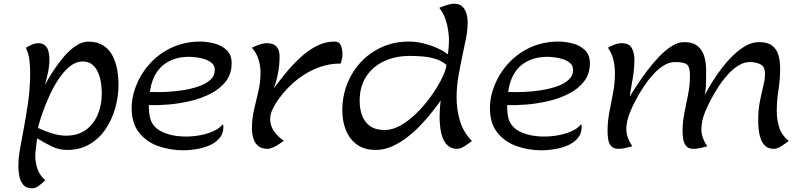

<svg xmlns="http://www.w3.org/2000/svg" viewBox="-20 -789 4235 1026"><path d="M222.2 174.3Q210 186.5 189.9 201.9Q169.9 217.3 151.9 217.3Q119.6 217.3 104 198.2Q88.4 179.2 83.3 151.9Q78.1 124.5 78.1 99.6Q78.1 61 84.2 23.2Q90.3 -14.6 97.7 -51.8Q114.3 -137.7 127.7 -224.4Q141.1 -311 141.1 -398.9Q141.1 -433.1 137.2 -467.8Q133.3 -502.4 118.2 -533.7Q132.3 -542.5 149.9 -550.3Q167.5 -558.1 184.6 -558.1Q209 -558.1 221.9 -545.2Q234.9 -532.2 239.5 -512.7Q244.1 -493.2 244.1 -473.1Q244.1 -437.5 236.8 -403.1Q229.5 -368.7 220.2 -334.5Q227.1 -348.1 234.9 -361.8Q249.5 -387.2 272.5 -421.6Q295.4 -456.1 324.2 -489.3Q353 -522.5 385.7 -544.4Q418.5 -566.4 452.1 -566.4Q501 -566.4 532.5 -545.7Q564 -524.9 581.5 -490.7Q599.1 -456.5 606.2 -416.3Q613.3 -376 613.3 -336.9Q613.3 -273.9 595.9 -211.9Q578.6 -149.9 544.2 -99.1Q509.8 -48.3 458.5 -18.1Q407.2 12.2 338.9 12.2Q293.9 12.2 254.9 -7.3Q215.8 -26.9 178.2 -49.8L176.8 -38.6Q175.8 -29.8 173.8 -13.7Q171.9 2.4 170.2 18.3Q168.5 34.2 168.5 41.5Q168.5 80.1 180.4 114.3Q192.4 148.4 222.2 174.3ZM421.9 -460.4Q385.7 -460.4 353.3 -434.3Q320.8 -408.2 293.2 -366.5Q265.6 -324.7 244.1 -277.3Q222.7 -230 207.5 -186.8Q192.4 -143.6 185.1 -114.7L184.1 -105Q218.3 -88.4 257.8 -76.2Q297.4 -64 332.5 -64Q396 -64 438.5 -94.7Q481 -125.5 502.4 -176.8Q523.9 -228 523.9 -289.6Q523.9 -315.4 519.8 -345Q515.6 -374.5 504.6 -400.6Q493.7 -426.8 473.6 -443.6Q453.6 -460.4 421.9 -460.4Z M1173.8 -111.8Q1173.8 -74.2 1152.1 -49.6Q1130.4 -24.9 1096.9 -11Q1063.5 2.9 1027.1 8.5Q990.7 14.2 961.4 14.2Q889.2 14.2 825.7 -8.3Q762.2 -30.8 722.9 -80.6Q683.6 -130.4 683.6 -211.9Q683.6 -258.3 698 -304.2Q712.4 -350.1 736.3 -389.6Q788.6 -474.1 869.9 -520.5Q951.2 -566.9 1050.3 -566.9Q1087.4 -566.9 1126 -556.6Q1164.6 -546.4 1191.2 -521.2Q1217.8 -496.1 1217.8 -451.2Q1217.8 -394.5 1187.3 -354.7Q1156.7 -314.9 1106.7 -289.1Q1056.6 -263.2 997.6 -249.3Q938.5 -235.4 880.1 -230.5Q821.8 -225.6 775.4 -227.5Q775.4 -205.1 777.6 -184.1Q779.8 -163.1 785.2 -148.4Q799.3 -109.9 837.4 -89.1Q875.5 -68.4 925 -62.3Q974.6 -56.2 1024.7 -62.5Q1074.7 -68.8 1114 -85.2Q1153.3 -101.6 1169.9 -125Q1173.8 -121.1 1173.8 -111.8ZM788.1 -335Q784.2 -319.3 780.8 -297.9Q816.4 -295.9 862.1 -297.6Q907.7 -299.3 954.3 -306.4Q1001 -313.5 1040.3 -326.9Q1079.6 -340.3 1103.8 -362.3Q1127.9 -384.3 1127.9 -415.5Q1127.9 -437.5 1112.8 -451.2Q1097.7 -464.8 1075.4 -472.2Q1053.2 -479.5 1030 -482.4Q1006.8 -485.4 990.7 -485.4Q914.1 -485.4 861.1 -448Q808.1 -410.6 788.1 -335Z M1410.6 6.3Q1377.4 6.3 1359.1 -9.5Q1340.8 -25.4 1333.5 -50.8Q1326.2 -76.2 1326.2 -104.5Q1326.2 -154.8 1337.6 -203.4Q1349.1 -252 1360.6 -300.8Q1372.1 -349.6 1372.1 -399.9Q1372.1 -436.5 1361.6 -471.2Q1351.1 -505.9 1326.2 -533.7Q1344.7 -543 1365.2 -550.5Q1385.7 -558.1 1406.7 -558.1Q1441.9 -558.1 1458 -539.6Q1474.1 -521 1474.1 -486.8Q1474.1 -442.9 1465.3 -396Q1456.5 -349.1 1441.9 -315.9Q1469.7 -353 1504.9 -396.2Q1540 -439.5 1581.3 -478.3Q1622.6 -517.1 1669.4 -542Q1716.3 -566.9 1767.6 -566.9Q1793.5 -566.9 1801.8 -545.4Q1810.1 -523.9 1810.1 -502.9Q1810.1 -475.6 1800.3 -449.2Q1747.6 -450.7 1689.2 -430.9Q1630.9 -411.1 1574 -368.4Q1517.1 -325.7 1467.8 -258.3Q1452.1 -236.3 1438 -208.5Q1423.8 -180.7 1423.8 -152.8Q1423.8 -115.7 1445.3 -86.2Q1466.8 -56.6 1496.6 -36.6Q1486.8 -29.3 1471.4 -19Q1456.1 -8.8 1439.7 -1.2Q1423.3 6.3 1410.6 6.3Z M2378.9 -560.1Q2380.9 -605 2368.7 -658.2Q2356.4 -711.4 2327.6 -747.1Q2344.7 -754.4 2366.7 -761.7Q2388.7 -769 2407.2 -769Q2435.1 -769 2450.7 -754.2Q2466.3 -739.3 2472.7 -716.6Q2479 -693.8 2479 -670.4Q2479 -628.9 2470.9 -587.9Q2462.9 -546.9 2454.1 -506.3Q2441.4 -447.3 2430.7 -387.7Q2419.9 -328.1 2419.9 -267.1Q2419.9 -203.6 2438 -142.8Q2456.1 -82 2502 -35.6Q2488.8 -24.9 2464.8 -9.3Q2440.9 6.3 2423.3 6.3Q2392.1 6.3 2373 -11Q2354 -28.3 2344.7 -54.9Q2335.4 -81.5 2332.3 -110.6Q2329.1 -139.6 2329.1 -163.1Q2329.1 -185.5 2330.6 -207.8Q2332 -230 2335 -252Q2316.9 -226.1 2289.8 -191.7Q2262.7 -157.2 2229 -121.6Q2195.3 -85.9 2156.2 -55.7Q2117.2 -25.4 2074.7 -6.6Q2032.2 12.2 1988.8 12.2Q1926.8 12.2 1887 -16.8Q1847.2 -45.9 1828.1 -94Q1809.1 -142.1 1809.1 -198.7Q1809.1 -274.4 1835.4 -341.1Q1861.8 -407.7 1909.7 -458.5Q1957.5 -509.3 2022.7 -538.1Q2087.9 -566.9 2165.5 -566.9Q2201.7 -566.9 2240.7 -557.6Q2279.8 -548.3 2314.9 -532.7Q2350.1 -517.1 2373.5 -498.5Q2375.5 -513.7 2377 -529.1Q2378.4 -544.4 2378.9 -560.1ZM1901.9 -250Q1901.9 -206.5 1915.3 -171.1Q1928.7 -135.7 1958 -115Q1987.3 -94.2 2035.2 -94.2Q2077.1 -94.2 2120.4 -118.7Q2163.6 -143.1 2203.6 -182.1Q2243.7 -221.2 2276.9 -266.1Q2310.1 -311 2332.5 -353.3Q2355 -395.5 2362.8 -424.8Q2364.3 -433.6 2365.7 -441.9Q2341.3 -463.4 2307.9 -473.9Q2274.4 -484.4 2238 -487.3Q2201.7 -490.2 2168.9 -490.2Q2094.7 -490.2 2034.2 -462.6Q1973.6 -435.1 1937.7 -381.3Q1901.9 -327.6 1901.9 -250Z M3088.4 -111.8Q3088.4 -74.2 3066.7 -49.6Q3044.9 -24.9 3011.5 -11Q2978 2.9 2941.7 8.5Q2905.3 14.2 2876 14.2Q2803.7 14.2 2740.2 -8.3Q2676.8 -30.8 2637.5 -80.6Q2598.1 -130.4 2598.1 -211.9Q2598.1 -258.3 2612.5 -304.2Q2627 -350.1 2650.9 -389.6Q2703.1 -474.1 2784.4 -520.5Q2865.7 -566.9 2964.8 -566.9Q3002 -566.9 3040.5 -556.6Q3079.1 -546.4 3105.7 -521.2Q3132.3 -496.1 3132.3 -451.2Q3132.3 -394.5 3101.8 -354.7Q3071.3 -314.9 3021.2 -289.1Q2971.2 -263.2 2912.1 -249.3Q2853 -235.4 2794.7 -230.5Q2736.3 -225.6 2689.9 -227.5Q2689.9 -205.1 2692.1 -184.1Q2694.3 -163.1 2699.7 -148.4Q2713.9 -109.9 2752 -89.1Q2790 -68.4 2839.6 -62.3Q2889.2 -56.2 2939.2 -62.5Q2989.3 -68.8 3028.6 -85.2Q3067.9 -101.6 3084.5 -125Q3088.4 -121.1 3088.4 -111.8ZM2702.6 -335Q2698.7 -319.3 2695.3 -297.9Q2731 -295.9 2776.6 -297.6Q2822.3 -299.3 2868.9 -306.4Q2915.5 -313.5 2954.8 -326.9Q2994.1 -340.3 3018.3 -362.3Q3042.5 -384.3 3042.5 -415.5Q3042.5 -437.5 3027.3 -451.2Q3012.2 -464.8 2990 -472.2Q2967.8 -479.5 2944.6 -482.4Q2921.4 -485.4 2905.3 -485.4Q2828.6 -485.4 2775.6 -448Q2722.7 -410.6 2702.6 -335Z M3284.7 6.3Q3257.8 6.3 3245.4 -8.8Q3232.9 -23.9 3229.7 -45.9Q3226.6 -67.9 3226.6 -88.4Q3226.6 -140.6 3236.6 -191.7Q3246.6 -242.7 3256.3 -293.7Q3266.1 -344.7 3266.1 -397Q3266.1 -433.1 3258.1 -468.5Q3250 -503.9 3228.5 -533.7Q3244.6 -543.5 3264.2 -550.8Q3283.7 -558.1 3302.7 -558.1Q3342.3 -558.1 3356.2 -531.7Q3370.1 -505.4 3370.1 -471.2Q3370.1 -420.9 3361.3 -371.6Q3352.5 -322.3 3344.7 -272.9Q3359.9 -296.9 3383.8 -333.5Q3407.7 -370.1 3437.5 -409.9Q3467.3 -449.7 3500.7 -484.9Q3534.2 -520 3568.6 -542Q3603 -564 3635.7 -564Q3682.1 -564 3707.5 -543.2Q3732.9 -522.5 3743.2 -488.3Q3753.4 -454.1 3753.4 -414.1Q3753.4 -380.9 3752.9 -347.2Q3752.4 -313.5 3745.6 -280.8Q3759.8 -307.6 3782 -344.2Q3804.2 -380.9 3833 -419.2Q3861.8 -457.5 3895 -490.5Q3928.2 -523.4 3964.1 -543.7Q4000 -564 4036.6 -564Q4082 -564 4106.2 -545.2Q4130.4 -526.4 4139.6 -494.4Q4148.9 -462.4 4148.9 -422.9Q4148.9 -365.2 4139.9 -308.6Q4130.9 -252 4130.9 -194.3Q4130.9 -148.4 4144.3 -107.2Q4157.7 -65.9 4194.8 -35.6Q4180.7 -24.4 4157 -9Q4133.3 6.3 4114.7 6.3Q4086.9 6.3 4070.3 -8.5Q4053.7 -23.4 4045.4 -46.6Q4037.1 -69.8 4034.4 -95.2Q4031.7 -120.6 4031.7 -141.6Q4031.2 -199.2 4040.5 -246.3Q4049.8 -293.5 4059.3 -331.1Q4068.8 -368.7 4067.9 -397.5Q4067.4 -434.1 4042.5 -445.8Q4017.6 -457.5 3986.8 -457.5Q3955.6 -457.5 3925.3 -438.5Q3895 -419.4 3867.4 -388.4Q3839.8 -357.4 3816.7 -321.5Q3793.5 -285.6 3775.9 -251.2Q3758.3 -216.8 3748 -191.4Q3728.5 -143.6 3728 -98.6Q3727.5 -53.7 3759.8 -7.3Q3741.7 -2 3722.9 2.2Q3704.1 6.3 3685.1 6.3Q3658.7 6.3 3646.5 -8.8Q3634.3 -23.9 3630.9 -45.9Q3627.4 -67.9 3627.4 -87.9Q3627.4 -137.7 3637.5 -186.8Q3647.5 -235.8 3657.2 -285.2Q3667 -334.5 3667 -384.8Q3667 -433.1 3649.7 -445.3Q3632.3 -457.5 3586.9 -457.5Q3555.7 -457.5 3525.4 -438.2Q3495.1 -418.9 3467.5 -387.9Q3439.9 -356.9 3416.5 -320.8Q3393.1 -284.7 3375.2 -250.2Q3357.4 -215.8 3347.2 -190.4Q3326.7 -140.6 3326.7 -98.4Q3326.7 -56.2 3358.9 -7.3Q3340.8 -2 3322.3 2.2Q3303.7 6.3 3284.7 6.3Z"/></svg>

Font: Lumanosimo
Style: Regular
Weight: 400
Designer: The DocRepair Project, Eduardo Rodriguez Tunni
Foundry: Google
Version: Version 1.010